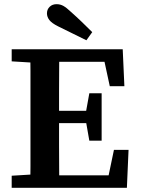

<svg xmlns="http://www.w3.org/2000/svg" viewBox="-20 -900 674 920"><path d="M36 0V-58L168 -66H183V0ZM125 0Q126 -51 126 -101.5Q126 -152 126 -203.5Q126 -255 126 -306V-358Q126 -409 126 -460Q126 -511 126 -562Q126 -613 125 -664H264Q264 -614 263.5 -563Q263 -512 263 -461Q263 -410 263 -358V-311Q263 -258 263 -206Q263 -154 263.5 -102.5Q264 -51 264 0ZM197 0V-60H533L493 -24L526 -182H596L588 0ZM194 -310V-369H430V-310ZM408 -226 390 -329V-353L408 -453H467V-226ZM36 -606V-664H183V-598H168ZM506 -487 473 -640 514 -604H197V-664H568L576 -487ZM422 -746 394 -707Q360 -724 326 -740.5Q292 -757 258 -774Q228 -789 216.5 -804Q205 -819 205 -836Q205 -855 218 -867.5Q231 -880 251 -880Q269 -880 284 -871.5Q299 -863 320 -843Q346 -820 371.5 -795.5Q397 -771 422 -746Z"/></svg>

Font: Source Serif 4 SemiBold
Style: Regular
Weight: 600
Designer: Frank Grießhammer
Foundry: Adobe Systems Incorporated
Version: Version 4.004;hotconv 1.0.116;makeotfexe 2.5.65601